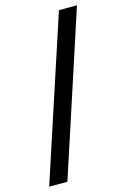

<svg xmlns="http://www.w3.org/2000/svg" viewBox="-120 -756 588 895"><g transform="rotate(-15 174.0 -308.5)"><path d="M2 83 259 -700H346L90 83Z"/></g></svg>

Font: Bricolage Grotesque 16pt
Style: Regular
Weight: 400
Version: Version 1.001;gftools[0.9.33.dev8+g029e19f]